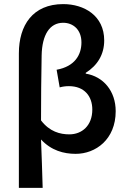

<svg xmlns="http://www.w3.org/2000/svg" viewBox="-20 -738 623 936"><path d="M72 178H188C186 99 183 22 180 -58C230 -4 291 12 349 12C446 12 544 -58 544 -196C544 -294 484 -365 398 -379V-383C455 -419 488 -472 488 -541C488 -662 390 -718 288 -718C140 -718 72 -615 72 -478ZM180 -151C180 -258 181 -362 183 -468C185 -568 222 -627 288 -627C335 -627 377 -595 377 -531C377 -471 345 -414 256 -398L271 -312C285 -316 300 -318 316 -318C392 -318 430 -268 430 -204C430 -125 379 -83 318 -83C273 -83 222 -96 180 -151Z"/></svg>

Font: DAIFUKU Sans Semibold
Style: Regular
Weight: 600
Designer: Original font ‘Source Sans 3’ : Paul D. Hunt
Foundry: Daifuku
Version: Version 1.000